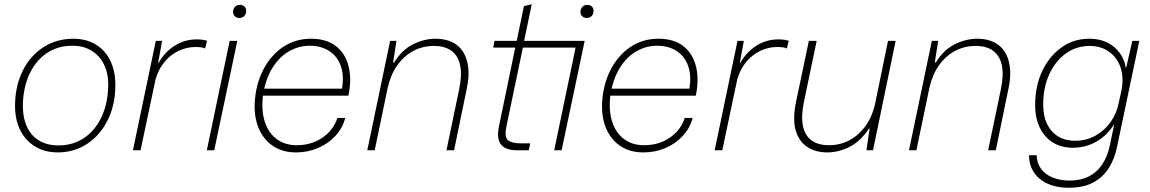

<svg xmlns="http://www.w3.org/2000/svg" viewBox="-20 -710 5432 907"><path d="M252 10Q206 10 169 -6Q132 -22 105.5 -51Q79 -80 65 -120Q51 -160 51 -208Q51 -301 86 -373Q121 -445 183.5 -486Q246 -527 327 -527Q373 -527 409.5 -511.5Q446 -496 472 -467Q498 -438 511.5 -398Q525 -358 525 -309Q525 -216 489.5 -144Q454 -72 392.5 -31Q331 10 252 10ZM256 -23Q324 -23 376 -57.5Q428 -92 458 -154Q488 -216 491 -297Q493 -343 481.5 -379.5Q470 -416 447.5 -441.5Q425 -467 393.5 -480.5Q362 -494 322 -494Q254 -494 202.5 -460Q151 -426 121 -364Q91 -302 88 -219Q87 -172 98 -135.5Q109 -99 131 -74Q153 -49 184.5 -36Q216 -23 256 -23Z M608 0 716 -517H746L727 -414H730Q758 -464 805 -494Q852 -524 909 -524Q925 -524 938 -522Q951 -520 958 -517L949 -481Q942 -485 929.5 -486.5Q917 -488 904 -488Q862 -488 824 -470Q786 -452 757.5 -418Q729 -384 715 -336L644 0Z M957 0 1065 -517H1101L992 0ZM1110 -625Q1098 -625 1089.5 -633Q1081 -641 1081 -654Q1081 -668 1090 -677.5Q1099 -687 1114 -687Q1126 -687 1134.5 -679.5Q1143 -672 1143 -658Q1143 -644 1134 -634.5Q1125 -625 1110 -625Z M1378 10Q1317 10 1272.5 -18.5Q1228 -47 1204.5 -98.5Q1181 -150 1183 -219Q1187 -308 1222 -377.5Q1257 -447 1315.5 -487Q1374 -527 1449 -527Q1522 -527 1566.5 -492.5Q1611 -458 1626.5 -397.5Q1642 -337 1626 -258H1222Q1214 -187 1231 -134.5Q1248 -82 1287 -53Q1326 -24 1381 -24Q1451 -24 1503 -59.5Q1555 -95 1574 -153H1611Q1598 -104 1564 -67.5Q1530 -31 1482 -10.5Q1434 10 1378 10ZM1225 -277 1212 -291H1610L1593 -276Q1607 -345 1591.5 -393.5Q1576 -442 1537 -468Q1498 -494 1443 -494Q1394 -494 1349.5 -470Q1305 -446 1272.5 -398Q1240 -350 1225 -277Z M1715 0 1823 -517H1853L1837 -415H1842Q1878 -474 1930.5 -500.5Q1983 -527 2038 -527Q2083 -527 2116 -511Q2149 -495 2168 -464.5Q2187 -434 2192 -390.5Q2197 -347 2185 -291L2125 0H2089L2149 -288Q2163 -354 2154 -399.5Q2145 -445 2114 -469Q2083 -493 2029 -493Q1976 -493 1931 -468.5Q1886 -444 1855 -399Q1824 -354 1811 -293L1750 0Z M2423 0Q2388 0 2366 -11.5Q2344 -23 2336.5 -47Q2329 -71 2336 -108L2414 -485H2310L2316 -517H2421L2455 -681L2492 -690L2456 -517H2742L2633 0H2598L2699 -485H2450L2372 -111Q2362 -62 2380 -47.5Q2398 -33 2438 -33H2485L2478 0ZM2751 -625Q2739 -625 2730.5 -633Q2722 -641 2722 -654Q2722 -668 2731 -677.5Q2740 -687 2755 -687Q2767 -687 2775.5 -679.5Q2784 -672 2784 -658Q2784 -644 2775 -634.5Q2766 -625 2751 -625Z M3019 10Q2958 10 2913.5 -18.5Q2869 -47 2845.5 -98.5Q2822 -150 2824 -219Q2828 -308 2863 -377.5Q2898 -447 2956.5 -487Q3015 -527 3090 -527Q3163 -527 3207.5 -492.5Q3252 -458 3267.5 -397.5Q3283 -337 3267 -258H2863Q2855 -187 2872 -134.5Q2889 -82 2928 -53Q2967 -24 3022 -24Q3092 -24 3144 -59.5Q3196 -95 3215 -153H3252Q3239 -104 3205 -67.5Q3171 -31 3123 -10.5Q3075 10 3019 10ZM2866 -277 2853 -291H3251L3234 -276Q3248 -345 3232.5 -393.5Q3217 -442 3178 -468Q3139 -494 3084 -494Q3035 -494 2990.5 -470Q2946 -446 2913.5 -398Q2881 -350 2866 -277Z M3356 0 3464 -517H3494L3475 -414H3478Q3506 -464 3553 -494Q3600 -524 3657 -524Q3673 -524 3686 -522Q3699 -520 3706 -517L3697 -481Q3690 -485 3677.5 -486.5Q3665 -488 3652 -488Q3610 -488 3572 -470Q3534 -452 3505.5 -418Q3477 -384 3463 -336L3392 0Z M3889 10Q3832 10 3792.5 -16.5Q3753 -43 3738.5 -95.5Q3724 -148 3740 -227L3801 -517H3838L3778 -230Q3764 -164 3772.5 -118Q3781 -72 3812 -48Q3843 -24 3897 -24Q3949 -24 3993.5 -48Q4038 -72 4070 -117Q4102 -162 4115 -225L4175 -517H4211L4104 0H4073L4088 -103H4085Q4048 -45 3995.5 -17.5Q3943 10 3889 10Z M4274 0 4382 -517H4412L4396 -415H4401Q4437 -474 4489.5 -500.5Q4542 -527 4597 -527Q4642 -527 4675 -511Q4708 -495 4727 -464.5Q4746 -434 4751 -390.5Q4756 -347 4744 -291L4684 0H4648L4708 -288Q4722 -354 4713 -399.5Q4704 -445 4673 -469Q4642 -493 4588 -493Q4535 -493 4490 -468.5Q4445 -444 4414 -399Q4383 -354 4370 -293L4309 0Z M5028 177Q4972 177 4929.5 158Q4887 139 4864 104Q4841 69 4841 23H4877Q4878 60 4897.5 87Q4917 114 4952.5 128.5Q4988 143 5033 143Q5085 143 5123.5 123.5Q5162 104 5187 66.5Q5212 29 5223 -24L5243 -120H5241Q5211 -71 5160 -41.5Q5109 -12 5047 -12Q5007 -12 4974.5 -26Q4942 -40 4918.5 -66.5Q4895 -93 4882.5 -130Q4870 -167 4870 -213Q4870 -304 4903.5 -374.5Q4937 -445 4994.5 -486Q5052 -527 5125 -527Q5197 -527 5243 -488Q5289 -449 5298 -390H5300L5329 -517H5362L5257 -17Q5246 39 5218.5 83Q5191 127 5144.5 152Q5098 177 5028 177ZM5058 -45Q5112 -45 5155.5 -69.5Q5199 -94 5227.5 -135Q5256 -176 5265 -225L5279 -289Q5289 -348 5272.5 -394Q5256 -440 5218 -466.5Q5180 -493 5127 -493Q5064 -493 5014.5 -457Q4965 -421 4936.5 -358.5Q4908 -296 4908 -216Q4908 -161 4927 -123Q4946 -85 4979.5 -65Q5013 -45 5058 -45Z"/></svg>

Font: Mona Sans
Style: Italic
Weight: 200
Italic angle: -11.6951°
Designer: Deni Anggara
Foundry: GitHub
Version: Version 2.000